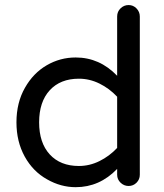

<svg xmlns="http://www.w3.org/2000/svg" viewBox="-20 -739 656 769"><path d="M168.9 -20.5Q112.3 -51.8 79.1 -111.8Q45.9 -171.9 45.9 -249Q45.9 -328.1 80.1 -387.7Q113.3 -446.3 167 -477.5Q220.7 -508.8 283.2 -508.8Q378.9 -508.8 449.2 -435.5V-672.9Q449.2 -692.4 462.9 -705.6Q476.6 -718.8 495.1 -718.8Q513.7 -718.8 526.9 -705.1Q540 -691.4 540 -672.9V-39.1Q540 -20.5 526.9 -7.3Q513.7 5.9 495.1 5.9Q476.6 5.9 462.9 -7.3Q449.2 -20.5 449.2 -39.1V-62.5Q378.9 10.7 283.2 10.7Q223.6 10.7 168.9 -20.5ZM449.2 -146.5V-351.6Q418 -384.8 378.4 -404.3Q338.9 -423.8 295.9 -423.8Q221.7 -423.8 179.2 -377.4Q136.7 -331.1 136.7 -249Q136.7 -167 179.2 -120.6Q221.7 -74.2 295.9 -74.2Q338.9 -74.2 378.4 -93.8Q418 -113.3 449.2 -146.5Z"/></svg>

Font: jf-openhuninn-2.1
Style: Regular
Weight: 400
Designer: [Kosugi Maru]
Designed by MOTOYA      

[Varela Round]
Joe Prince (Latin component); Avraham Cornfeld (Hebrew component)
Foundry: justfont Co., Ltd.
Version: 2.1